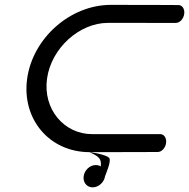

<svg xmlns="http://www.w3.org/2000/svg" viewBox="-20 -635 785 797"><path d="M720.8 -614C720.8 -614 608.1 -614.8 440.1 -614.8C272.1 -614.8 116.5 -477.6 92.8 -309.1C69.1 -140.5 185.3 -3.4 352.1 -3.4C379.2 11 403.8 17.4 398.1 55.7C392.2 52.2 385.3 50.2 377.6 50.2C352.6 50.2 330.8 71.4 327.3 96.4C323.8 121.4 339.6 142.7 364.6 142.7C389.6 142.7 412.5 121.4 416.1 96.4C424 75.2 438.9 40.7 435 23.9C432.9 12.2 388.2 1.4 353.8 -3.4C522 -3.4 635 -4.1 635 -4.1C650.6 -4.1 666.5 -20.2 669.4 -41.1C672.3 -62 661 -78.2 645.3 -78.2C645.3 -78.2 479.4 -78.2 362.7 -78.2C246 -78.2 157.4 -181.8 175.3 -309.1C193.2 -436.4 310.9 -540 427.6 -540C544.3 -540 710.2 -539.9 710.2 -539.9C725.9 -539.9 741.8 -556.1 744.7 -577C747.6 -597.9 736.4 -614 720.8 -614Z"/></svg>

Font: Hi.
Style: Tall Oblique
Weight: 400
Designer: Mew Too, Robert Jablonski
Foundry: Cannot Into Space Fonts
Version: Version 1.996